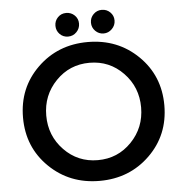

<svg xmlns="http://www.w3.org/2000/svg" viewBox="-59 -933 957 996"><g transform="rotate(-5 420.0 -434.5)"><path d="M322 -753Q296 -753 278.5 -771Q261 -789 261 -814.5Q261 -840 278.5 -858Q296 -876 322 -876Q348 -876 366 -858.5Q384 -841 384 -815.5Q384 -790 366 -771.5Q348 -753 322 -753ZM507 -753Q482 -753 464 -771Q446 -789 446 -814.5Q446 -840 464 -858Q482 -876 507.5 -876Q533 -876 551 -858.5Q569 -841 569 -815.5Q569 -790 550.5 -771.5Q532 -753 507 -753ZM595.5 -534Q524 -608 420 -608Q316 -608 244.5 -534Q173 -460 173 -354.5Q173 -249 244.5 -175Q316 -101 420 -101Q524 -101 595.5 -175Q667 -249 667 -354.5Q667 -460 595.5 -534ZM682 -96.5Q576 7 420 7Q264 7 158 -96.5Q52 -200 52 -354.5Q52 -509 158 -612.5Q264 -716 420 -716Q576 -716 682 -612.5Q788 -509 788 -354.5Q788 -200 682 -96.5Z"/></g></svg>

Font: Montreal
Style: Regular
Weight: 400
Designer: Julieta Ulanovsky, usr_local_share
Foundry: Julieta Ulanovsky, usr_local_share
Version: Version 2.001